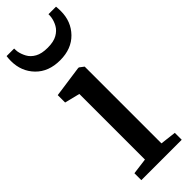

<svg xmlns="http://www.w3.org/2000/svg" viewBox="-277 -844 864 864"><g transform="rotate(-45 155.0 -412.0)"><path d="M108.5 -54V-471.5L36 -489.5V-536.5L185 -557.5H191.5L212.5 -541.5V-53L288.5 -44V0H31.5V-44ZM155 -639.5Q81.5 -639.5 38.5 -683.8Q-4.5 -728 -4.5 -794Q-4.5 -801 -4 -809Q-3.5 -817 -2.5 -823.5H45.5Q45.5 -819.5 45.8 -814.8Q46 -810 46.5 -804.5Q50 -784 60.8 -764.2Q71.5 -744.5 94.2 -731.8Q117 -719 155 -719Q193 -719 215.5 -731.8Q238 -744.5 249 -764.2Q260 -784 263 -804.5Q264.5 -814.5 264 -823.5H312Q313.5 -809.5 313.5 -794Q313.5 -728 270.5 -683.8Q227.5 -639.5 155 -639.5Z"/></g></svg>

Font: Merriweather Text
Style: Regular
Weight: 400
Designer: Eben Sorkin
Foundry: Eben Sorkin
Version: Version 2.100; ttfautohint (v1.7.19-72a1) -l 8 -r 50 -G 200 